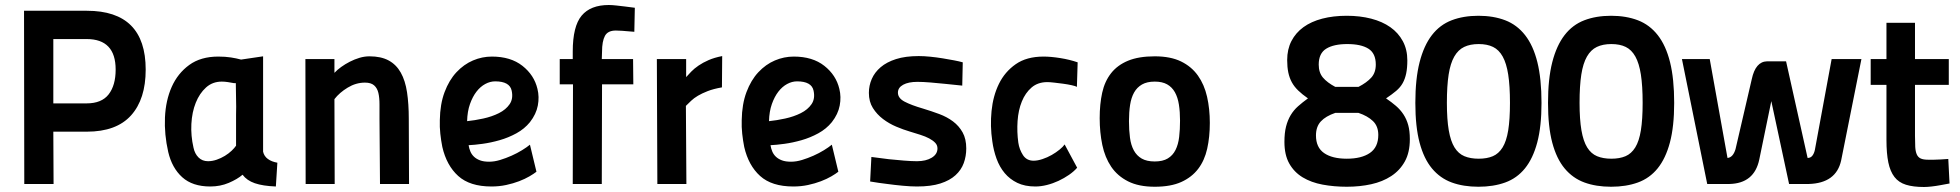

<svg xmlns="http://www.w3.org/2000/svg" viewBox="-20 -735 7829 767"><path d="M193 -209 194 0H77L76 -692H327Q562 -692 562 -457Q562 -339 503.5 -274Q445 -209 327 -209ZM326 -322Q386 -322 414 -358Q442 -394 442 -457Q442 -579 326 -579H193V-322Z M1031 -129Q1035 -111 1050 -100Q1065 -89 1088 -85Q1086 -61 1085 -37Q1084 -13 1082 10Q1030 8 998 -3Q966 -14 949 -37Q928 -19 894 -4.5Q860 10 820 10Q749 10 708 -27Q667 -64 652 -128Q636 -198 639 -266Q642 -334 666 -388Q690 -442 736 -475.5Q782 -509 852 -509Q880 -509 902.5 -505.5Q925 -502 943 -497L1031 -510ZM811 -91Q828 -91 845.5 -97Q863 -103 878.5 -112.5Q894 -122 905.5 -133Q917 -144 923 -153V-277Q924 -309 923 -339.5Q922 -370 922 -403H914Q903 -405 890.5 -407Q878 -409 866 -409Q829 -409 803 -385.5Q777 -362 762 -324.5Q747 -287 744.5 -240Q742 -193 753 -145Q758 -121 773 -106Q788 -91 811 -91Z M1201 0 1200 -499H1316V-444Q1327 -456 1343 -467.5Q1359 -479 1377.5 -488.5Q1396 -498 1416 -504Q1436 -510 1456 -510Q1502 -510 1532.5 -493.5Q1563 -477 1581 -445Q1599 -413 1606 -366.5Q1613 -320 1613 -261L1614 0H1498L1496 -260Q1496 -291 1496 -318Q1496 -345 1491.5 -364Q1487 -383 1474.5 -394Q1462 -405 1438 -405Q1402 -405 1369 -385Q1336 -365 1316 -339L1317 0Z M2123 -49Q2113 -41 2095 -30.5Q2077 -20 2053.5 -11Q2030 -2 2002 4Q1974 10 1943 10Q1857 10 1810.5 -32Q1764 -74 1747 -148Q1742 -173 1739 -200.5Q1736 -228 1737 -255Q1738 -319 1756 -367Q1774 -415 1803.5 -446.5Q1833 -478 1869.5 -493.5Q1906 -509 1945 -509Q2020 -509 2067 -472Q2114 -435 2127 -380Q2135 -348 2128.5 -313.5Q2122 -279 2097 -247Q2075 -220 2043 -202.5Q2011 -185 1976 -175Q1941 -165 1908 -160.5Q1875 -156 1852 -155Q1854 -142 1859 -130Q1864 -118 1873.5 -109Q1883 -100 1897.5 -94.5Q1912 -89 1934 -89Q1955 -89 1978 -96Q2001 -103 2023.5 -113Q2046 -123 2065.5 -135Q2085 -147 2097 -157ZM1958 -410Q1938 -410 1918.5 -399.5Q1899 -389 1883.5 -369Q1868 -349 1857.5 -319.5Q1847 -290 1846 -251Q1876 -254 1910.5 -261.5Q1945 -269 1973 -283Q2001 -297 2016 -319Q2031 -341 2024 -373Q2016 -410 1958 -410Z M2269 -398H2216V-499H2268V-529Q2268 -630 2303.5 -672.5Q2339 -715 2412 -715Q2425 -715 2442.5 -713Q2460 -711 2477 -709Q2496 -706 2516 -704L2514 -608Q2501 -609 2489 -610Q2478 -611 2465 -612Q2452 -613 2440 -613Q2408 -613 2396.5 -591.5Q2385 -570 2385 -528L2384 -499H2509L2510 -398H2385L2384 0H2268Z M2604 -499H2721V-427Q2730 -437 2741.5 -449Q2753 -461 2770.5 -473Q2788 -485 2811 -495Q2834 -505 2865 -511L2864 -386Q2830 -380 2807 -371Q2784 -362 2768 -352.5Q2752 -343 2741 -332.5Q2730 -322 2720 -312L2722 0H2606Z M3329 -49Q3319 -41 3301 -30.5Q3283 -20 3259.5 -11Q3236 -2 3208 4Q3180 10 3149 10Q3063 10 3016.5 -32Q2970 -74 2953 -148Q2948 -173 2945 -200.5Q2942 -228 2943 -255Q2944 -319 2962 -367Q2980 -415 3009.5 -446.5Q3039 -478 3075.5 -493.5Q3112 -509 3151 -509Q3226 -509 3273 -472Q3320 -435 3333 -380Q3341 -348 3334.5 -313.5Q3328 -279 3303 -247Q3281 -220 3249 -202.5Q3217 -185 3182 -175Q3147 -165 3114 -160.5Q3081 -156 3058 -155Q3060 -142 3065 -130Q3070 -118 3079.5 -109Q3089 -100 3103.5 -94.5Q3118 -89 3140 -89Q3161 -89 3184 -96Q3207 -103 3229.5 -113Q3252 -123 3271.5 -135Q3291 -147 3303 -157ZM3164 -410Q3144 -410 3124.5 -399.5Q3105 -389 3089.5 -369Q3074 -349 3063.5 -319.5Q3053 -290 3052 -251Q3082 -254 3116.5 -261.5Q3151 -269 3179 -283Q3207 -297 3222 -319Q3237 -341 3230 -373Q3222 -410 3164 -410Z M3824 -393Q3789 -396 3756 -400Q3727 -403 3697 -405.5Q3667 -408 3645 -408Q3609 -408 3588 -396.5Q3567 -385 3567 -365Q3567 -343 3593.5 -329Q3620 -315 3668 -301Q3701 -291 3732 -279.5Q3763 -268 3787 -250Q3811 -232 3825.5 -206Q3840 -180 3840 -142Q3840 -111 3830 -83.5Q3820 -56 3797 -35Q3774 -14 3736.5 -2Q3699 10 3643 10Q3619 10 3586.5 7Q3554 4 3525 0Q3491 -4 3456 -10L3461 -108Q3497 -103 3531 -99Q3560 -96 3591 -93.5Q3622 -91 3643 -91Q3679 -91 3702 -105Q3725 -119 3725 -142Q3725 -155 3716 -164.5Q3707 -174 3692 -182Q3677 -190 3656.5 -196.5Q3636 -203 3613 -210Q3589 -217 3560.5 -229Q3532 -241 3507.5 -259.5Q3483 -278 3467 -303.5Q3451 -329 3451 -364Q3451 -393 3462.5 -419.5Q3474 -446 3498 -466.5Q3522 -487 3559.5 -499Q3597 -511 3650 -511Q3671 -511 3696 -508.5Q3721 -506 3745.5 -502Q3770 -498 3791 -494Q3812 -490 3826 -486Z M4283 -65Q4270 -50 4250.5 -36.5Q4231 -23 4208.5 -12.5Q4186 -2 4162 4Q4138 10 4116 10Q4074 10 4044 -4.5Q4014 -19 3993.5 -43.5Q3973 -68 3961 -101Q3949 -134 3944 -171Q3935 -231 3941 -291.5Q3947 -352 3970.5 -400Q3994 -448 4037.5 -478.5Q4081 -509 4149 -509Q4178 -509 4215.5 -503Q4253 -497 4285 -486L4282 -388Q4277 -391 4261.5 -394.5Q4246 -398 4227.5 -400.5Q4209 -403 4191 -405Q4173 -407 4164 -407Q4126 -407 4101 -385.5Q4076 -364 4062 -329.5Q4048 -295 4045 -251.5Q4042 -208 4048 -165Q4052 -138 4066.5 -115.5Q4081 -93 4109 -93Q4125 -93 4144.5 -99.5Q4164 -106 4181.5 -116Q4199 -126 4213 -137.5Q4227 -149 4233 -158Z M4593 -510Q4656 -510 4698 -489.5Q4740 -469 4765.5 -433Q4791 -397 4802 -348.5Q4813 -300 4813 -244Q4813 -188 4802.5 -141Q4792 -94 4766.5 -60.5Q4741 -27 4699 -8Q4657 11 4593 11Q4529 11 4486.5 -10.5Q4444 -32 4419 -69Q4394 -106 4383.5 -156Q4373 -206 4373 -263Q4373 -319 4383 -364.5Q4393 -410 4418.5 -442.5Q4444 -475 4486.5 -492.5Q4529 -510 4593 -510ZM4593 -90Q4625 -90 4645 -102Q4665 -114 4676 -136Q4687 -158 4690.5 -188Q4694 -218 4694 -253Q4694 -288 4689.5 -317Q4685 -346 4673.5 -366.5Q4662 -387 4642.5 -398Q4623 -409 4593 -409Q4562 -409 4542 -397.5Q4522 -386 4510.5 -365.5Q4499 -345 4494.5 -316Q4490 -287 4490 -251Q4490 -215 4494 -185Q4498 -155 4509.5 -134Q4521 -113 4541 -101.5Q4561 -90 4593 -90Z M5360 -672Q5413 -672 5457.5 -660.5Q5502 -649 5534 -626.5Q5566 -604 5584 -570.5Q5602 -537 5602 -494Q5602 -464 5597.5 -442Q5593 -420 5583.5 -403Q5574 -386 5557.5 -372Q5541 -358 5517 -342Q5539 -327 5556.5 -312Q5574 -297 5586.5 -278Q5599 -259 5605.5 -235.5Q5612 -212 5612 -179Q5612 -126 5592 -90Q5572 -54 5537.5 -31.5Q5503 -9 5457.5 1Q5412 11 5360 11Q5309 11 5263.5 2.5Q5218 -6 5184 -26.5Q5150 -47 5130.5 -81.5Q5111 -116 5111 -168Q5111 -204 5117.5 -229.5Q5124 -255 5136 -275Q5148 -295 5165.5 -310.5Q5183 -326 5205 -342Q5182 -358 5166 -373.5Q5150 -389 5140.5 -406.5Q5131 -424 5126.5 -445.5Q5122 -467 5122 -495Q5122 -538 5139 -571Q5156 -604 5187 -626.5Q5218 -649 5262 -660.5Q5306 -672 5360 -672ZM5360 -101Q5419 -101 5452.5 -124Q5486 -147 5486 -196Q5486 -231 5464.5 -251.5Q5443 -272 5407 -284H5314Q5276 -271 5256.5 -250Q5237 -229 5237 -194Q5237 -146 5269.5 -123.5Q5302 -101 5360 -101ZM5362 -559Q5308 -559 5278 -540.5Q5248 -522 5248 -477Q5248 -445 5265 -425Q5282 -405 5314 -388H5407Q5440 -405 5458 -425Q5476 -445 5476 -477Q5476 -522 5446.5 -540.5Q5417 -559 5362 -559Z M5886 -672Q5946 -672 5993 -654Q6040 -636 6072.5 -594.5Q6105 -553 6121.5 -486.5Q6138 -420 6138 -324Q6138 -230 6121 -166Q6104 -102 6072 -62.5Q6040 -23 5993 -6Q5946 11 5886 11Q5826 11 5779.5 -6Q5733 -23 5700.5 -62Q5668 -101 5651 -165Q5634 -229 5634 -324Q5634 -420 5651 -486.5Q5668 -553 5700 -594.5Q5732 -636 5779 -654Q5826 -672 5886 -672ZM5887 -559Q5853 -559 5829 -547.5Q5805 -536 5789.5 -509Q5774 -482 5767 -437Q5760 -392 5760 -324Q5760 -258 5767.5 -214.5Q5775 -171 5790.5 -146Q5806 -121 5830 -111Q5854 -101 5887 -101Q5920 -101 5943.5 -111Q5967 -121 5982.5 -146Q5998 -171 6005 -214.5Q6012 -258 6012 -324Q6012 -392 6005 -437Q5998 -482 5983 -509Q5968 -536 5944.5 -547.5Q5921 -559 5887 -559Z M6416 -672Q6476 -672 6523 -654Q6570 -636 6602.5 -594.5Q6635 -553 6651.5 -486.5Q6668 -420 6668 -324Q6668 -230 6651 -166Q6634 -102 6602 -62.5Q6570 -23 6523 -6Q6476 11 6416 11Q6356 11 6309.5 -6Q6263 -23 6230.5 -62Q6198 -101 6181 -165Q6164 -229 6164 -324Q6164 -420 6181 -486.5Q6198 -553 6230 -594.5Q6262 -636 6309 -654Q6356 -672 6416 -672ZM6417 -559Q6383 -559 6359 -547.5Q6335 -536 6319.5 -509Q6304 -482 6297 -437Q6290 -392 6290 -324Q6290 -258 6297.5 -214.5Q6305 -171 6320.5 -146Q6336 -121 6360 -111Q6384 -101 6417 -101Q6450 -101 6473.5 -111Q6497 -121 6512.5 -146Q6528 -171 6535 -214.5Q6542 -258 6542 -324Q6542 -392 6535 -437Q6528 -482 6513 -509Q6498 -536 6474.5 -547.5Q6451 -559 6417 -559Z M6810 -499 6881 -104Q6903 -106 6913 -139L6978 -419Q6993 -489 7039 -490H7115L7201 -104Q7213 -104 7220 -113Q7227 -122 7230 -136L7297 -499H7416L7335 -94Q7315 -3 7205 0H7127L7056 -331L7008 -98Q6988 -2 6888 0H6800L6699 -499Z M7630 -396V-192Q7630 -166 7631 -148Q7632 -130 7637 -118.5Q7642 -107 7652.5 -102Q7663 -97 7682 -97Q7693 -97 7706.5 -97Q7720 -97 7733 -98Q7748 -99 7763 -100L7768 -2Q7748 2 7730 5Q7714 8 7696.5 10Q7679 12 7666 12Q7623 12 7594 3Q7565 -6 7548 -28Q7531 -50 7523.5 -86Q7516 -122 7516 -176V-396H7453V-499H7516V-644H7630V-499H7765V-396Z"/></svg>

Font: Panefresco 800wt
Style: Regular
Weight: 800
Designer: Campivisivi
Foundry: Campivisivi & Chank Co
Version: Version 1.001